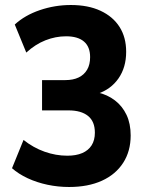

<svg xmlns="http://www.w3.org/2000/svg" viewBox="-20 -736 589 767"><path d="M256 11Q212 11 169.5 2Q127 -7 90.5 -24Q54 -41 28 -64L74 -177Q113 -146 158 -130Q203 -114 249 -114Q284 -114 308.5 -124.5Q333 -135 346 -155.5Q359 -176 359 -206Q359 -251 331.5 -273Q304 -295 254 -295H148V-416H241Q272 -416 294 -426.5Q316 -437 328 -457.5Q340 -478 340 -508Q340 -549 315.5 -570Q291 -591 244 -591Q202 -591 161.5 -575Q121 -559 85 -526L39 -638Q79 -675 139 -695.5Q199 -716 263 -716Q332 -716 381.5 -693Q431 -670 457.5 -628.5Q484 -587 484 -529Q484 -467 453.5 -423Q423 -379 369 -361V-367Q409 -358 439 -335Q469 -312 485.5 -277Q502 -242 502 -195Q502 -132 472 -85.5Q442 -39 387 -14Q332 11 256 11Z"/></svg>

Font: Nunito Sans 10pt SemiCondensed ExtraBold
Style: Regular
Weight: 800
Width: 4
Designer: Vernon Adams
Foundry: Vernon Adams
Version: Version 3.101;gftools[0.9.27]